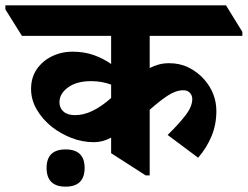

<svg xmlns="http://www.w3.org/2000/svg" viewBox="-88 -646 925 717"><path d="M263 -115Q219 -115 178.5 -131Q138 -147 106 -172Q71 -200 49.5 -236.5Q28 -273 28 -314Q28 -356 49 -387Q70 -418 105.5 -435.5Q141 -453 183 -453Q227 -453 263 -440Q299 -427 327 -407V-512H-6L-68 -611V-626H756L817 -527V-512H471V-392Q487 -400 504.5 -405Q522 -410 544 -410Q584 -410 617 -393.5Q650 -377 674 -350Q720 -298 720 -231Q720 -181 702 -137.5Q684 -94 652 -57L538 -142Q579 -182 604.5 -215Q630 -248 630 -276Q630 -290 621 -299.5Q612 -309 597 -309Q569 -309 538.5 -289Q508 -269 471 -236V9H456L327 -74V-132Q295 -115 263 -115ZM134 -264Q134 -243 149 -229.5Q164 -216 192 -216Q225 -216 258.5 -232.5Q292 -249 327 -280V-330Q311 -336 292.5 -339.5Q274 -343 252 -343Q198 -343 166 -319.5Q134 -296 134 -264ZM157 51Q86 51 86 -19Q86 -88 157 -88Q228 -88 228 -19Q228 51 157 51Z"/></svg>

Font: Noto Serif Devanagari ExtraBold
Style: Regular
Weight: 800
Designer: Universal Thirst, Indian Type Foundry and the Monotype Design Team
Foundry: Monotype Imaging Inc.
Version: Version 2.004; ttfautohint (v1.8.4.7-5d5b)